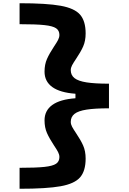

<svg xmlns="http://www.w3.org/2000/svg" viewBox="-20 -970 790 1180"><path d="M649.7 -380H443.7V-393.9Q349.3 -400.6 301.5 -435Q253.7 -469.5 253.7 -529.8Q253.7 -573.7 268.7 -607.5Q283.7 -641.3 311.7 -683.6Q328.7 -708.7 336.9 -724.5Q345.1 -740.4 345.1 -755.1Q345.1 -782.5 324.6 -796.4Q304.1 -810.3 252.5 -815.8Q201 -821.3 100.3 -821.3V-950.1Q267.3 -950.1 352.7 -934.6Q438.1 -919.2 472.2 -879.9Q506.3 -840.7 506.3 -764.5Q506.3 -718.5 491 -684.2Q475.6 -649.9 447.6 -608.6Q430.9 -583.9 422.9 -568.7Q414.9 -553.5 414.9 -539.1Q414.9 -508.1 437.9 -489.9Q460.9 -471.7 512 -463.7Q563 -455.7 649.7 -455.7ZM414.9 -220.9Q414.9 -206.5 422.9 -191.3Q430.9 -176.1 447.6 -151.4Q475.6 -110.1 491 -75.8Q506.3 -41.5 506.3 4.5Q506.3 80.7 472.2 119.9Q438.1 159.2 352.7 174.6Q267.3 190.1 100.3 190.1V61.3Q201 61.3 252.5 55.8Q304.1 50.3 324.6 36.4Q345.1 22.5 345.1 -4.9Q345.1 -19.6 336.9 -35.5Q328.7 -51.3 311.7 -76.4Q283.7 -118.7 268.7 -152.5Q253.7 -186.3 253.7 -230.2Q253.7 -290.5 301.5 -325Q349.3 -359.4 443.7 -366.1V-380H649.7V-304.3Q563 -304.3 512 -296.3Q460.9 -288.3 437.9 -270.1Q414.9 -251.9 414.9 -220.9Z"/></svg>

Font: Martian Mono VF sWd Rg
Style: Regular
Weight: 400
Width: 6
Monospace: yes
Designer: Roman Shamin
Foundry: Evil Martians
Version: Version 1.100